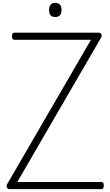

<svg xmlns="http://www.w3.org/2000/svg" viewBox="-20 -1325 774 1345"><path d="M46 0Q38 0 33 -5Q28 -10 26.5 -18Q25 -26 29 -33L617 -1046H80Q73 -1046 68.5 -1051.5Q64 -1057 64 -1071Q64 -1085 68.5 -1090.5Q73 -1096 80 -1096H671Q685 -1096 690 -1085.5Q695 -1075 689 -1063L101 -50H690Q698 -50 702.5 -45Q707 -40 707 -26Q707 -12 702.5 -6Q698 0 690 0ZM367 -1206Q345 -1206 334.5 -1218Q324 -1230 324 -1254Q324 -1280 334.5 -1292.5Q345 -1305 367 -1305Q388 -1305 399.5 -1292.5Q411 -1280 411 -1255Q411 -1230 400 -1218Q389 -1206 367 -1206Z"/></svg>

Font: Playwrite FR Moderne ExtraLight
Style: Regular
Weight: 250
Version: Version 1.002